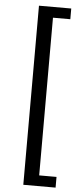

<svg xmlns="http://www.w3.org/2000/svg" viewBox="-63 -783 431 1037"><g transform="rotate(5 152.0 -264.5)"><path d="M105 221V-750H280V-692H186V163H280V221Z"/></g></svg>

Font: Coval
Style: Light
Weight: 300
Foundry: Context Ltd
Version: Version 001.000